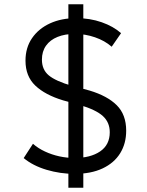

<svg xmlns="http://www.w3.org/2000/svg" viewBox="-20 -800 688 900"><path d="M329.5 15Q262.5 15 198.5 -4Q134.5 -23 91 -59L134.5 -126Q159 -104.5 190.8 -89.8Q222.5 -75 258 -67.2Q293.5 -59.5 329.5 -59.5Q404 -59.5 449.2 -90.2Q494.5 -121 494.5 -180Q494.5 -226.5 462.2 -256Q430 -285.5 352.5 -308.5L276 -329.5Q191.5 -355 145.5 -398.8Q99.5 -442.5 99.5 -515.5Q99.5 -576.5 130.2 -621.2Q161 -666 214.5 -690.5Q268 -715 337.5 -715Q401.5 -715 456.5 -695.8Q511.5 -676.5 547.5 -644.5L503.5 -581Q471 -609.5 425.2 -625.2Q379.5 -641 330.5 -641Q284.5 -641 249.8 -627Q215 -613 195.8 -586Q176.5 -559 176.5 -520.5Q176.5 -473.5 208.5 -446.8Q240.5 -420 317.5 -397.5L400 -375.5Q483.5 -350.5 527.5 -306.5Q571.5 -262.5 571.5 -187.5Q571.5 -127 543.2 -81.5Q515 -36 460.8 -10.5Q406.5 15 329.5 15ZM300.5 80V-780H370.5V80Z"/></svg>

Font: Geologica Roman Light
Style: Regular
Weight: 300
Designer: Sindre Bremnes, Frode Helland
Foundry: Monokrom Skriftforlag AS
Version: Version 1.010;gftools[0.9.28]